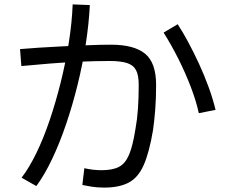

<svg xmlns="http://www.w3.org/2000/svg" viewBox="-20 -815 1040 872"><path d="M453 37Q420 37 394 32.5Q368 28 354 25L363 -51Q381 -47 400.5 -44.5Q420 -42 441 -42Q491 -42 520 -57Q549 -72 566 -112Q583 -152 595 -228Q603 -271 606.5 -320.5Q610 -370 610 -430Q610 -474 597.5 -497Q585 -520 556 -529Q527 -538 479 -538Q416 -538 346.5 -535Q277 -532 208 -526.5Q139 -521 77 -515L71 -592Q107 -595 157 -598.5Q207 -602 263.5 -604.5Q320 -607 377 -609.5Q434 -612 484 -612Q589 -612 639 -571Q689 -530 689 -429Q689 -369 685 -317.5Q681 -266 675 -224Q658 -123 633 -66Q608 -9 565 14Q522 37 453 37ZM145 30 78 -8Q112 -52 144.5 -118.5Q177 -185 205 -267.5Q233 -350 255.5 -440Q278 -530 292.5 -621.5Q307 -713 310 -795L388 -792Q384 -710 370 -618Q356 -526 333 -432.5Q310 -339 280.5 -252Q251 -165 216.5 -92.5Q182 -20 145 30ZM883 -301Q871 -356 847 -419Q823 -482 791 -546Q759 -610 723 -667L787 -705Q810 -670 835 -623.5Q860 -577 884 -525Q908 -473 927.5 -419.5Q947 -366 959 -316Z"/></svg>

Font: Murecho Thin
Style: Regular
Weight: 400
Version: Version 1.010